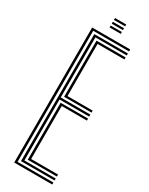

<svg xmlns="http://www.w3.org/2000/svg" viewBox="-232 -943 766 985"><g transform="rotate(30 150.5 -450.5)"><path d="M53 0V-800H278.5V-788.2H66.2V-11.8H278.5V0ZM79.5 -23.8V-776.2H278.5V-764.5H92.8V-408.5H268.5V-396.5H92.8V-35.5H278.5V-23.8ZM106 -420.2V-752.8H278.5V-740.8H119.2V-432H268.5V-420.2ZM106 -47.2V-384.8H268.5V-373H119.2V-59.2H278.5V-47.2ZM130.2 -889.5V-900.8H196.5V-889.5ZM130.2 -867.2V-878.5H196.5V-867.2ZM130.2 -845V-856.2H196.5V-845Z"/></g></svg>

Font: Big Shoulders Inline Display
Style: Regular
Weight: 400
Designer: Patric King
Foundry: XO Type Co
Version: Version 1.000